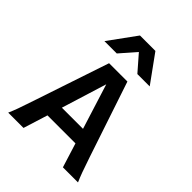

<svg xmlns="http://www.w3.org/2000/svg" viewBox="-211 -854 966 966"><g transform="rotate(45 271.5 -371.5)"><path d="M19 0Q28.8 -22 39.1 -50Q49.3 -78.1 66.4 -129.9L202.1 -534.7H332.5L467.8 -129.9Q484.9 -78.6 495.4 -50.3Q505.9 -22 515.6 0H408.2L367.7 -129.9H168.5L127.9 0ZM192.4 -208.5H342.8L267.1 -449.7ZM106.9 -596.7 213.4 -743.2H323.2L429.2 -596.7H341.3L268.1 -680.7L194.8 -596.7Z"/></g></svg>

Font: Harmattan
Style: Bold
Weight: 700
Designer: George W. Nuss III and SIL International
Foundry: SIL International
Version: Version 4.000